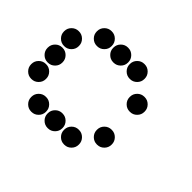

<svg xmlns="http://www.w3.org/2000/svg" viewBox="-114 -664 827 827"><g transform="rotate(45 300.0 -250.0)"><path d="M149 -495Q131 -495 118 -482Q105 -469 105 -451V-449Q105 -431 118 -418Q131 -405 149 -405H151Q169 -405 182 -418Q195 -431 195 -449V-451Q195 -469 182 -482Q169 -495 151 -495ZM249 -495Q231 -495 218 -482Q205 -469 205 -451V-449Q205 -431 218 -418Q231 -405 249 -405H251Q269 -405 282 -418Q295 -431 295 -449V-451Q295 -469 282 -482Q269 -495 251 -495ZM349 -495Q331 -495 318 -482Q305 -469 305 -451V-449Q305 -431 318 -418Q331 -405 349 -405H351Q369 -405 382 -418Q395 -431 395 -449V-451Q395 -469 382 -482Q369 -495 351 -495ZM49 -395Q31 -395 18 -382Q5 -369 5 -351V-349Q5 -331 18 -318Q31 -305 49 -305H51Q69 -305 82 -318Q95 -331 95 -349V-351Q95 -369 82 -382Q69 -395 51 -395ZM449 -395Q431 -395 418 -382Q405 -369 405 -351V-349Q405 -331 418 -318Q431 -305 449 -305H451Q469 -305 482 -318Q495 -331 495 -349V-351Q495 -369 482 -382Q469 -395 451 -395ZM49 -295Q31 -295 18 -282Q5 -269 5 -251V-249Q5 -231 18 -218Q31 -205 49 -205H51Q69 -205 82 -218Q95 -231 95 -249V-251Q95 -269 82 -282Q69 -295 51 -295ZM49 -195Q31 -195 18 -182Q5 -169 5 -151V-149Q5 -131 18 -118Q31 -105 49 -105H51Q69 -105 82 -118Q95 -131 95 -149V-151Q95 -169 82 -182Q69 -195 51 -195ZM449 -195Q431 -195 418 -182Q405 -169 405 -151V-149Q405 -131 418 -118Q431 -105 449 -105H451Q469 -105 482 -118Q495 -131 495 -149V-151Q495 -169 482 -182Q469 -195 451 -195ZM149 -95Q131 -95 118 -82Q105 -69 105 -51V-49Q105 -31 118 -18Q131 -5 149 -5H151Q169 -5 182 -18Q195 -31 195 -49V-51Q195 -69 182 -82Q169 -95 151 -95ZM249 -95Q231 -95 218 -82Q205 -69 205 -51V-49Q205 -31 218 -18Q231 -5 249 -5H251Q269 -5 282 -18Q295 -31 295 -49V-51Q295 -69 282 -82Q269 -95 251 -95ZM349 -95Q331 -95 318 -82Q305 -69 305 -51V-49Q305 -31 318 -18Q331 -5 349 -5H351Q369 -5 382 -18Q395 -31 395 -49V-51Q395 -69 382 -82Q369 -95 351 -95Z"/></g></svg>

Font: Doto Black Rounded Black
Style: Regular
Weight: 900
Monospace: yes
Version: Version 1.000